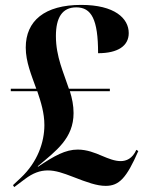

<svg xmlns="http://www.w3.org/2000/svg" viewBox="-20 -744 599 783"><path d="M411 14C466 14 496 -18 544 -128L536 -133C520 -97 495 -87 472 -87C448 -87 423 -97 397 -108C367 -121 334 -134 297 -134C247 -134 202 -109 135 -64L134 -66C209 -129 280 -180 280 -283C280 -314 274 -343 265 -372H428V-382H261C240 -447 208 -512 208 -597C208 -671 233 -714 291 -714C353 -714 380 -665 380 -527C461 -527 505 -557 505 -609C505 -669 448 -724 311 -724C162 -724 85 -659 85 -550C85 -492 108 -438 128 -382H24V-372H132C147 -328 161 -283 161 -234C161 -165 134 -84 65 -19L33 11L38 19L82 -14C114 -38 143 -49 175 -49C207 -49 238 -38 277 -23C336 0 375 14 411 14Z"/></svg>

Font: Noto Serif Display
Style: Bold
Weight: 700
Designer: Monotype Design Team
Foundry: Monotype Imaging Inc.
Version: Version 2.009